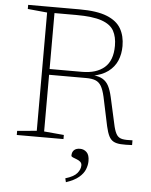

<svg xmlns="http://www.w3.org/2000/svg" viewBox="-61 -748 809 1026"><g transform="rotate(5 344.0 -235.0)"><path d="M366 -366.5Q443 -366.5 486 -403.8Q529 -441 529 -520.5Q529 -568 511.2 -600.5Q493.5 -633 445.5 -649.8Q397.5 -666.5 308.5 -666.5H159.5L144 -698H324Q417.5 -698 471 -676.5Q524.5 -655 547 -615.8Q569.5 -576.5 569.5 -522.5Q569.5 -479.5 554.5 -444.2Q539.5 -409 507 -384.5Q474.5 -360 421.5 -350.5V-354.5Q458 -351.5 478.5 -339.2Q499 -327 510.8 -304Q522.5 -281 530.5 -245.5L565 -90Q572.5 -60 582.8 -45.5Q593 -31 612.5 -27.2Q632 -23.5 666.5 -25.5V0Q630.5 2 606.2 0.5Q582 -1 566.8 -9.2Q551.5 -17.5 542 -36.2Q532.5 -55 525 -88L492 -243.5Q483.5 -281 471.8 -300.8Q460 -320.5 441 -328Q422 -335.5 391 -335.5H179L164.5 -366.5ZM192 -698V-31.5L298.5 -22V0H48V-22L152.5 -31.5V-666L48 -676V-698ZM326.5 208Q372 194.5 389 173.8Q406 153 406 132Q406 119.5 397.2 112.2Q388.5 105 377.2 101Q366 97 357.2 93.2Q348.5 89.5 348.5 84Q348.5 65.5 359.2 54.8Q370 44 391.5 44Q412.5 44 427.2 58.5Q442 73 442 105.5Q442 127 433 150Q424 173 400.2 193.2Q376.5 213.5 331.5 228.5Z"/></g></svg>

Font: Newsreader 9pt ExtraLight
Style: Regular
Weight: 250
Designer: Hugues Gentile
Foundry: Production Type
Version: Version 1.003